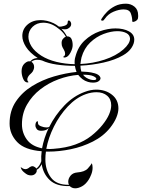

<svg xmlns="http://www.w3.org/2000/svg" viewBox="-20 -780 769 1041"><path d="M663 -760Q689 -760 709 -744Q729 -728 729 -697Q729 -693 729 -689Q729 -685 728 -681Q727 -673 716 -666Q711 -663 704 -661.5Q697 -660 697 -666Q697 -687 689 -708Q681 -729 650 -729Q625 -729 595.5 -716.5Q566 -704 549 -679Q544 -672 541.5 -670Q539 -668 536 -668Q528 -668 528 -672Q528 -674 533 -682Q543 -698 560.5 -716Q578 -734 603.5 -747Q629 -760 663 -760ZM388 241Q370 241 358 229Q287 231 250.5 197Q214 163 206 110Q202 119 195.5 127Q189 135 179 141Q181 152 172 161.5Q163 171 148 171Q140 171 131 168Q123 165 109 153Q95 141 92 126Q96 128 102.5 132.5Q109 137 117 137H119Q124 137 130 134Q136 131 140 127Q143 125 147.5 123Q152 121 156 121Q162 121 169 126Q173 128 177 134Q195 121 204 94Q203 81 203.5 67.5Q204 54 206 40Q114 33 73 -10Q32 -53 32 -110Q32 -179 66 -229.5Q100 -280 154.5 -313.5Q209 -347 272.5 -365.5Q336 -384 395 -390Q392 -398 389.5 -406.5Q387 -415 386 -423Q334 -423 287 -430Q240 -437 208 -452Q202 -454 195.5 -455Q189 -456 182 -456Q163 -456 150 -445Q165 -436 165 -416Q165 -410 162 -402Q158 -391 151.5 -385Q145 -379 140 -374Q136 -370 132 -363Q128 -356 128 -349Q128 -341 135 -335Q133 -333 129 -333Q114 -333 105.5 -353Q97 -373 97 -394Q97 -421 113.5 -436Q130 -451 144 -447Q156 -461 173 -464Q176 -465 179 -465Q182 -465 185 -465Q141 -494 121 -525.5Q101 -557 101 -585Q101 -622 129 -646.5Q157 -671 200 -671Q216 -671 234 -667Q252 -663 271 -654Q279 -650 286 -645.5Q293 -641 299 -636Q311 -634 329 -640Q347 -646 347 -658V-660Q347 -667 351.5 -668.5Q356 -670 359 -666Q366 -659 366 -649Q366 -634 347 -624Q341 -621 332 -621Q321 -621 313 -624Q330 -607 343 -583Q361 -583 367.5 -569Q374 -555 374 -535Q374 -517 362 -494.5Q350 -472 335 -469Q334 -469 332.5 -468.5Q331 -468 330 -468Q324 -468 322 -472Q333 -476 333 -489Q333 -499 327 -509Q323 -516 318.5 -524.5Q314 -533 314 -547Q314 -561 322 -570Q330 -579 337 -581Q326 -601 305.5 -618.5Q285 -636 264 -646Q251 -652 238.5 -654.5Q226 -657 215 -657Q180 -657 157 -635Q134 -613 134 -581Q134 -556 150.5 -529Q167 -502 204 -478Q239 -456 286 -444.5Q333 -433 385 -432Q383 -455 389 -473Q403 -527 439 -560.5Q475 -594 520 -610Q565 -626 606 -626Q650 -626 679 -610Q708 -594 708 -565Q708 -543 692.5 -520Q677 -497 647 -480Q604 -455 542 -441Q480 -427 416 -424Q416 -409 421 -392H422Q434 -392 454.5 -390Q475 -388 494 -382.5Q513 -377 521 -366Q525 -360 525 -356Q525 -347 514.5 -339.5Q504 -332 484 -332Q470 -332 457 -336Q440 -341 427 -351Q414 -361 404 -374Q351 -370 297 -350Q243 -330 198.5 -295.5Q154 -261 126.5 -213Q99 -165 99 -106Q99 -60 125.5 -23.5Q152 13 208 24Q213 -3 222 -31Q231 -59 244 -86Q243 -85 241.5 -84Q240 -83 239 -81Q226 -71 203 -71Q186 -71 179 -80.5Q172 -90 172 -100Q172 -113 178 -120Q181 -123 183 -123Q186 -123 186 -112Q186 -102 202 -95.5Q218 -89 232 -89Q239 -89 242 -90Q244 -91 245 -91Q246 -91 247 -92Q279 -156 329 -208Q379 -260 440 -282Q472 -294 502 -294Q552 -294 587 -266.5Q622 -239 622 -192Q622 -170 611 -143Q600 -116 577 -87Q540 -41 483.5 -12.5Q427 16 364 29Q301 42 243 42H229Q226 63 226 84Q226 142 256 182.5Q286 223 354 222Q350 215 350 205Q350 188 362.5 172.5Q375 157 399 155Q439 152 456 133.5Q473 115 477 105Q480 110 481 116.5Q482 123 482 129Q482 148 474.5 166.5Q467 185 461 194Q445 219 425 230Q405 241 388 241ZM416 -433Q484 -436 546.5 -456.5Q609 -477 649 -512Q685 -544 685 -571Q684 -591 664.5 -601Q645 -611 616 -611Q582 -611 542 -596Q502 -581 469 -549.5Q436 -518 422 -469Q418 -451 416 -433ZM488 -346Q502 -346 502 -353Q502 -360 485 -367.5Q468 -375 430 -375Q444 -356 472 -348Q477 -347 480.5 -346.5Q484 -346 488 -346ZM231 27Q249 29 269 27Q338 22 388.5 3.5Q439 -15 474.5 -43Q510 -71 535 -102Q560 -133 571.5 -160Q583 -187 583 -209Q583 -242 561 -261Q539 -280 503 -280Q490 -280 475 -277.5Q460 -275 444 -269Q392 -250 347.5 -202.5Q303 -155 272.5 -94Q242 -33 231 27Z"/></svg>

Font: Fleur De Leah
Style: Regular
Weight: 400
Designer: Robert E. Leuschke
Foundry: Robert E. Leuschke
Version: Version 1.010; ttfautohint (v1.8.3)